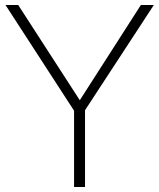

<svg xmlns="http://www.w3.org/2000/svg" viewBox="-20 -750 639 770"><path d="M597 -730 321 -308V0H277V-306L2 -730H53L300 -348L545 -730Z"/></svg>

Font: Nacelle UltraLight
Style: Regular
Weight: 200
Designer: Sora Sagano
Foundry: Sora Sagano
Version: Version 1.000;FEAKit 1.0